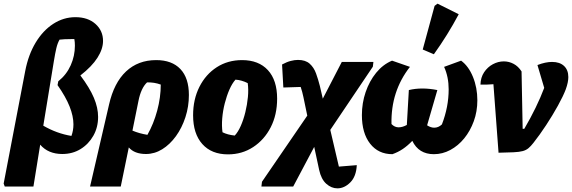

<svg xmlns="http://www.w3.org/2000/svg" viewBox="-46 -832 3131 1051"><path d="M-20 189 -26 173 92 -443Q109 -532 149 -598.5Q189 -665 245.5 -701.5Q302 -738 367 -738Q435 -738 476.5 -701Q518 -664 518 -608Q518 -564 487.5 -516Q457 -468 394 -419Q445 -351 468 -296.5Q491 -242 491 -192Q491 -135 465 -89Q439 -43 395 -16Q351 11 295 11Q218 11 174 -40L137 189ZM249 -498 191 -144Q265 -101 345 -88Q356 -118 356 -151Q356 -196 335 -249Q314 -302 269 -366L273 -387Q318 -423 341 -474.5Q364 -526 364 -582Q364 -601 361 -618Q353 -618 343 -618Q306 -618 280 -615Q269 -596 262.5 -568.5Q256 -541 249 -498Z M447 189 551 -260Q578 -379 644 -441Q710 -503 809 -503Q895 -503 941.5 -454Q988 -405 988 -312Q988 -249 969 -190.5Q950 -132 917 -86.5Q884 -41 842 -15Q800 11 753 11Q690 11 659 -25L615 189ZM712 -280 679 -117Q717 -101 761 -94Q795 -154 814.5 -226.5Q834 -299 834 -369Q799 -382 759 -381Q726 -350 712 -280Z M1202 13Q1112 13 1061.5 -43.5Q1011 -100 1011 -201Q1011 -288 1045.5 -356.5Q1080 -425 1140.5 -464Q1201 -503 1279 -503Q1370 -503 1420.5 -448Q1471 -393 1471 -292Q1471 -204 1436 -135.5Q1401 -67 1340 -27Q1279 13 1202 13ZM1239 -90Q1257 -109 1272 -143Q1287 -177 1297 -218Q1307 -259 1311 -300.5Q1315 -342 1310 -377Q1294 -385 1277 -390Q1260 -395 1243 -396Q1225 -376 1210 -342Q1195 -308 1184.5 -267Q1174 -226 1170.5 -184.5Q1167 -143 1172 -108Q1200 -94 1239 -90Z M1385 189 1388 163 1636 -199 1615 -300Q1609 -329 1600 -356L1505 -353L1498 -479Q1524 -493 1545.5 -498.5Q1567 -504 1585 -504Q1626 -504 1649 -483.5Q1672 -463 1684 -430Q1696 -397 1705 -361L1721 -292L1825 -493H1998L1995 -467L1762 -121L1809 80L1907 72Q1904 134 1871.5 166.5Q1839 199 1801 199Q1768 199 1740 174Q1712 149 1701 98L1674 -28L1559 189Z M2102 12Q2025 12 1980 -45.5Q1935 -103 1935 -202Q1935 -268 1955.5 -328Q1976 -388 2013 -433.5Q2050 -479 2100 -500L2198 -466Q2093 -332 2097 -153Q2114 -135 2136 -135Q2157 -135 2181 -148L2192 -339Q2262 -356 2348 -339L2292 -146Q2312 -133 2331 -133Q2354 -133 2373 -151Q2410 -247 2410 -343Q2410 -411 2385 -466L2478 -500Q2519 -470 2543 -411Q2567 -352 2567 -283Q2567 -222 2547.5 -168.5Q2528 -115 2495 -74.5Q2462 -34 2419 -11Q2376 12 2329 12Q2246 12 2211 -61Q2185 -34 2159 -16.5Q2133 1 2102 12ZM2329 -535 2268 -561 2333 -800 2349 -812 2465 -754Q2405 -641 2329 -535Z M2824 -127Q2893 -245 2933 -351L2896 -476Q2940 -493 2976 -493Q3018 -493 3041.5 -471Q3065 -449 3065 -410Q3065 -382 3051 -343Q3037 -306 3008 -253.5Q2979 -201 2943.5 -147Q2908 -93 2874 -50Q2860 -32 2847 -21Q2834 -10 2815.5 -5Q2797 0 2765.5 1.5Q2734 3 2683 4L2655 -371Q2621 -368 2584 -369Q2585 -408 2604 -436.5Q2623 -465 2652 -480.5Q2681 -496 2712 -496Q2740 -496 2765.5 -482.5Q2791 -469 2809 -441L2815 -127Z"/></svg>

Font: Piazzolla ExtraBold
Style: Italic
Weight: 800
Italic angle: -11.3°
Designer: Juan Pablo del Peral
Foundry: Huerta Tipografica
Version: Version 1.330